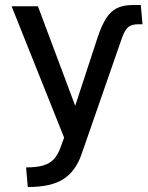

<svg xmlns="http://www.w3.org/2000/svg" viewBox="-20 -545 591 769"><path d="M91.3 204.1 84.5 125.5Q127 125.5 153.1 117.7Q179.2 109.9 194.8 93.3Q210.4 76.7 220.2 51.3L244.6 -14.6L242.7 21L26.4 -520H131.8L297.4 -78.1H267.1L371.1 -395.5Q387.2 -443.8 405.5 -472.2Q423.8 -500.5 449.2 -512.7Q474.6 -524.9 511.7 -524.9H543.9L550.8 -447.8H533.7Q506.8 -447.8 493.2 -436Q479.5 -424.3 468.8 -394L307.1 71.3Q283.7 140.1 234.4 172.1Q185.1 204.1 91.3 204.1Z"/></svg>

Font: Monda Medium
Style: Regular
Weight: 500
Designer: Vernon Adams
Foundry: Vernon Adams
Version: Version 2.200